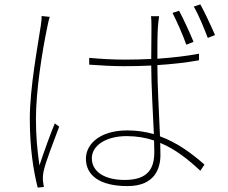

<svg xmlns="http://www.w3.org/2000/svg" viewBox="-20 -822 1040 876"><path d="M207 -745 170 -749C170 -737 169 -723 166 -704C153 -616 116 -423 116 -280C116 -145 133 -40 152 34L180 31C179 24 177 12 176 3C175 -10 176 -27 179 -41C188 -84 229 -187 250 -244L230 -259C210 -211 178 -123 160 -67C149 -145 144 -203 144 -281C144 -405 171 -581 196 -700C199 -718 203 -732 207 -745ZM797 -773 767 -763C786 -727 815 -661 830 -618L863 -631C846 -673 815 -740 797 -773ZM894 -802 864 -792C885 -757 911 -694 928 -649L961 -662C943 -704 913 -768 894 -802ZM683 -181 684 -128C684 -54 656 -1 549 -1C458 -1 399 -38 399 -100C399 -159 465 -201 558 -201C603 -201 645 -194 683 -181ZM706 -748H669C671 -732 671 -710 671 -691L670 -553C631 -551 591 -550 551 -550C493 -550 443 -553 387 -558V-527C445 -523 492 -520 548 -520C589 -520 629 -521 670 -523C670 -434 678 -302 682 -210C644 -221 604 -227 561 -227C435 -227 372 -164 372 -98C372 -23 433 27 562 27C688 27 712 -56 712 -115L711 -170C779 -142 837 -96 894 -43L913 -71C855 -122 789 -171 710 -200C706 -303 698 -430 698 -525C763 -529 827 -536 888 -547V-577C831 -566 766 -559 698 -554C698 -599 698 -658 700 -692C701 -710 703 -727 706 -748Z"/></svg>

Font: Noto Sans JP Thin
Style: Regular
Weight: 100
Designer: Ryoko NISHIZUKA 西塚涼子 (kana, bopomofo & ideographs); Paul D. Hunt (Latin, Greek & Cyrillic); Sandoll Communications 산돌커뮤니
Foundry: Adobe
Version: Version 2.004;hotconv 1.0.118;makeotfexe 2.5.65603